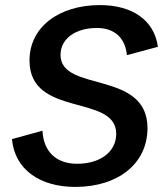

<svg xmlns="http://www.w3.org/2000/svg" viewBox="-20 -721 650 755"><path d="M276 14C446 14 560 -79 560 -217C560 -447 218 -356 218 -505C218 -569 277 -611 361 -611C431 -611 473 -571 479 -504L601 -537C586 -645 496 -701 373 -701C212 -701 96 -615 96 -483C96 -257 437 -353 437 -195C437 -123 373 -77 283 -77C202 -77 151 -124 147 -207L27 -174C38 -54 137 14 276 14Z"/></svg>

Font: Ronzino Medium
Style: Italic
Weight: 500
Italic angle: -7.99998°
Designer: Nunzio Mazzaferro
Foundry: Collletttivo
Version: Version 1.000;Glyphs 3.3 (3337)